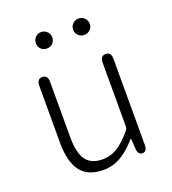

<svg xmlns="http://www.w3.org/2000/svg" viewBox="-138 -852 866 968"><g transform="rotate(-20 295.0 -367.5)"><path d="M253 13Q170 13 131 -37.5Q92 -88 92 -192V-497Q92 -533 121 -533Q150 -533 150 -497V-199Q150 -116 177.5 -77.5Q205 -39 266 -39Q311 -39 350 -64Q385 -87 424 -134Q432 -143 432 -155V-497Q432 -533 461 -533Q490 -533 490 -497V-36Q490 0 466 1Q441 1 439 -34L436 -83Q436 -88 434.5 -88Q433 -88 426 -80Q390 -39 351 -15Q305 13 253 13ZM193 -660Q174 -660 161.5 -672.5Q149 -685 149 -703.5Q149 -722 161.5 -735Q174 -748 193 -748Q212 -748 224.5 -735Q237 -722 237 -703.5Q237 -685 224.5 -672.5Q212 -660 193 -660ZM393.5 -660Q375 -660 362 -672.5Q349 -685 349 -703.5Q349 -722 362 -735Q375 -748 393.5 -748Q412 -748 425 -735Q438 -722 438 -703.5Q438 -685 425 -672.5Q412 -660 393.5 -660Z"/></g></svg>

Font: Resource Han Rounded KR Light
Style: Regular
Weight: 300
Designer: Cyano Hao (round all glyphs); Ryoko NISHIZUKA 西塚涼子 (kana, bopomofo & ideographs); Paul D. Hunt (Latin, Greek & Cyrillic)
Foundry: Cyano Hao
Version: 0.990